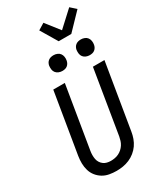

<svg xmlns="http://www.w3.org/2000/svg" viewBox="-288 -1293 1176 1397"><g transform="rotate(-30 300.0 -594.0)"><path d="M255 8Q224 8 194 2.5Q164 -3 139.5 -18Q115 -33 97 -55.5Q79 -78 70.5 -106.5Q62 -135 61.5 -165.5Q61 -196 66 -227L150 -735H247L161 -214Q158 -196 158 -179Q158 -162 161 -146Q164 -130 172.5 -116.5Q181 -103 193.5 -93.5Q206 -84 222 -80Q238 -76 255 -76Q271 -76 288 -79Q305 -82 320.5 -89.5Q336 -97 349.5 -109Q363 -121 372.5 -136Q382 -151 387 -167Q392 -183 395 -199L483 -735H580L489 -185Q485 -159 475.5 -132.5Q466 -106 450 -83Q434 -60 411 -41.5Q388 -23 362 -12Q336 -1 309 3.5Q282 8 255 8ZM506 -819Q490 -819 475.5 -825Q461 -831 452 -842.5Q443 -854 441 -869.5Q439 -885 441 -901Q443 -912 448.5 -922Q454 -932 463.5 -939Q473 -946 484 -948.5Q495 -951 506 -951Q522 -951 536.5 -945Q551 -939 559.5 -927.5Q568 -916 570.5 -900.5Q573 -885 570 -869Q568 -858 562.5 -848Q557 -838 548 -831Q539 -824 528 -821.5Q517 -819 506 -819ZM276 -819Q260 -819 245.5 -825Q231 -831 222 -842.5Q213 -854 211 -869.5Q209 -885 211 -901Q213 -912 218.5 -922Q224 -932 233.5 -939Q243 -946 254 -948.5Q265 -951 276 -951Q292 -951 306.5 -945Q321 -939 329.5 -927.5Q338 -916 340.5 -900.5Q343 -885 340 -869Q338 -858 332.5 -848Q327 -838 318 -831Q309 -824 298 -821.5Q287 -819 276 -819ZM360 -1020 277 -1159 331 -1192 421 -1077 550 -1196 596 -1155 466 -1020Z"/></g></svg>

Font: Iosevka Aile Medium
Style: Italic
Weight: 500
Italic angle: -9°
Designer: Belleve Invis
Foundry: Belleve Invis
Version: Version 31.1.0; ttfautohint (v1.8.4)